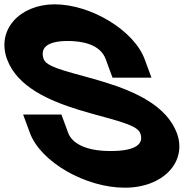

<svg xmlns="http://www.w3.org/2000/svg" viewBox="-237 -805 901 890"><path d="M433.8 -530 465.1 -445H284.6L253.3 -530C233.8 -583 178.6 -614 78.2 -615C-19.5 -615 -52.6 -583 -34.2 -530C-3.2 -446 486.5 -444 582.9 -188C632.3 -54 517.6 66 340.6 65C161.2 65 -48.3 -53 -98.4 -189L-129.8 -274H47.7L79.1 -189C97.5 -139 164.4 -104 277.9 -105C391.8 -105 432.4 -138 412.9 -188C380.8 -275 -109.2 -275 -204.2 -530C-254 -665 -147.9 -784 15.5 -785C183.4 -785 384 -665 433.8 -530Z"/></svg>

Font: Nordica Plus
Style: NordicaClassicBkExtOpObl
Weight: 900
Version: Version 1.01